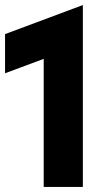

<svg xmlns="http://www.w3.org/2000/svg" viewBox="-43 -740 428 760"><path d="M130 -507 -23 -450V-605L285 -720V0H130Z"/></svg>

Font: Tilda Sans Black
Style: Regular
Weight: 900
Designer: ParaType Ltd
Foundry: ParaType Ltd
Version: Version 1.009